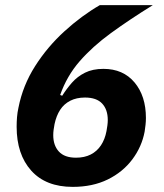

<svg xmlns="http://www.w3.org/2000/svg" viewBox="-20 -718 640 750"><path d="M264 12Q159 12 102 -51.5Q45 -115 45 -223Q45 -242 46.5 -260.5Q48 -279 52 -297Q69 -384 117 -459.5Q165 -535 232 -596Q299 -657 370 -698H577Q485 -641 413 -588.5Q341 -536 291 -478.5Q241 -421 215 -347L223 -344Q240 -371 261 -395Q282 -419 312 -434Q342 -449 384 -449Q461 -449 505.5 -396Q550 -343 550 -257Q550 -244 548.5 -230.5Q547 -217 545 -204Q534 -145 497 -95.5Q460 -46 401 -17Q342 12 264 12ZM277 -102Q310 -102 334.5 -114.5Q359 -127 374.5 -150.5Q390 -174 396 -206Q398 -217 399.5 -228Q401 -239 401 -249Q401 -290 379 -313.5Q357 -337 312 -337Q279 -337 254.5 -324.5Q230 -312 215 -289Q200 -266 193 -233Q191 -222 189.5 -211.5Q188 -201 188 -190Q188 -150 210 -126Q232 -102 277 -102Z"/></svg>

Font: IBM Plex Sans Var
Style: Italic
Weight: 400
Italic angle: -11.31°
Designer: Mike Abbink, Paul van der Laan, Pieter van Rosmalen
Foundry: Bold Monday
Version: Version 1.001